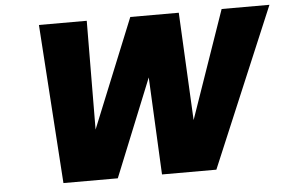

<svg xmlns="http://www.w3.org/2000/svg" viewBox="-50 -776 1273 848"><g transform="rotate(-5 586.5 -352.5)"><path d="M1173 -705 876 0H635L614 -432L439 0H198L151 -705H363L360 -223L556 -705H771L795 -227L961 -705Z"/></g></svg>

Font: Fz Poppins ExtBd
Style: Italic
Weight: 800
Italic angle: -10°
Designer: Ninad Kale (Devanagari), Jonny Pinhorn (Latin)
Foundry: Indian Type Foundry
Version: Vit hóa bi Vntype.Com & FontZin.Com